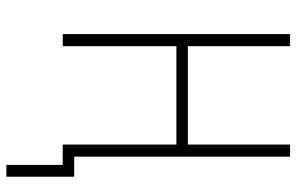

<svg xmlns="http://www.w3.org/2000/svg" viewBox="-184 -570 931 603"><g transform="rotate(90 281.5 -268.5)"><path d="M498 177H535V-36H472V-714H434V-393H125V-714H87V0H125V-357H434V0H498Z"/></g></svg>

Font: Noto Sans Mono SemiCondensed ExtraLight
Style: Regular
Weight: 200
Width: 4
Designer: Monotype Design Team
Foundry: Monotype Imaging Inc.
Version: Version 2.014